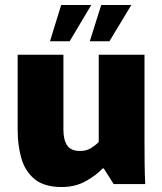

<svg xmlns="http://www.w3.org/2000/svg" viewBox="-20 -740 653 772"><path d="M228 12Q158 12 119.5 -19.5Q81 -51 66 -103Q51 -155 51 -218V-520H235V-218Q235 -178 250 -155.5Q265 -133 302 -133Q327 -133 345 -144Q363 -155 377 -169V-520H561V-178Q561 -127 561.5 -82.5Q562 -38 564 0H437L397 -63H393Q368 -36 325.5 -12Q283 12 228 12ZM181 -574 226 -720H347L260 -574ZM341 -574 387 -720H508L420 -574Z"/></svg>

Font: Murecho ExtraBold
Style: Regular
Weight: 800
Designer: Neil Summerour
Foundry: Positype
Version: Version 1.010; ttfautohint (v1.8.3)